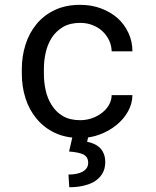

<svg xmlns="http://www.w3.org/2000/svg" viewBox="-20 -558 640 790"><path d="M310.1 -63.5Q267.6 -63.5 239 -80.3Q210.4 -97.2 193.4 -124.5Q175.8 -151.4 168.2 -185.3Q160.6 -219.2 160.6 -253.9V-274.4Q160.6 -308.6 168.2 -342.3Q175.8 -376 193.4 -403.3Q210.9 -430.2 239.5 -447Q268.1 -463.9 310.1 -463.9Q337.4 -463.9 361.1 -454.6Q384.8 -445.3 401.9 -429.2Q418.9 -413.1 429 -391.8Q439 -370.6 439.5 -346.7H524.9Q524.9 -386.7 508.8 -421.9Q492.7 -457 464.4 -482.9Q435.5 -508.3 396.2 -523.2Q356.9 -538.1 310.1 -538.1Q250 -538.1 205.1 -516.6Q160.2 -495.1 130.4 -459Q100.1 -422.4 85 -374.5Q69.8 -326.7 69.8 -274.4V-253.9Q69.8 -201.2 85 -153.6Q100.1 -106 130.4 -69.8Q160.2 -33.2 205.1 -11.7Q250 9.8 310.1 9.8Q352.1 9.8 390.6 -4.6Q429.2 -19 459 -43.5Q488.8 -67.4 506.6 -99.4Q524.4 -131.3 524.9 -166.5H439.5Q439 -144.5 428 -125.7Q417 -106.9 398.9 -93.3Q380.9 -79.1 357.7 -71.3Q334.5 -63.5 310.1 -63.5ZM344.2 0H279.3L264.2 65.4Q283.7 66.9 298.3 69.8Q313 72.8 323.2 77.6Q333 83 337.9 91.3Q342.8 99.6 342.8 111.8Q342.8 125 336.2 134Q329.6 143.1 318.8 148.9Q307.6 154.8 293 157.5Q278.3 160.2 261.7 160.2L265.1 212.4Q294.9 212.4 319.6 207Q344.2 201.7 362.3 192.4Q386.7 179.2 399.9 158.2Q413.1 137.2 413.1 109.9Q413.1 88.9 406.7 74Q400.4 59.1 390.1 49.3Q379.4 39.6 366 33.7Q352.5 27.8 338.4 25.4Z"/></svg>

Font: RobotoMono Nerd Font
Style: Regular
Weight: 400
Monospace: yes
Designer: Google
Version: Version 3.000;Nerd Fonts 3.2.1